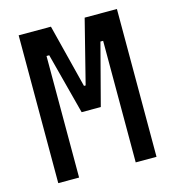

<svg xmlns="http://www.w3.org/2000/svg" viewBox="-104 -782 794 870"><g transform="rotate(-15 293.0 -346.5)"><path d="M62.5 0V-693.4H213.9L289.1 -395.5H296.9L372.1 -693.4H523.4V0H425.8V-570.3H413.1L337.9 -283.2H248L172.9 -570.3H160.2V0Z"/></g></svg>

Font: CaskaydiaMono NF
Style: Regular
Weight: 400
Designer: Aaron Bell
Foundry: Saja Typeworks
Version: Version 2111.001; ttfautohint (v1.8.4);Nerd Fonts 3.1.1